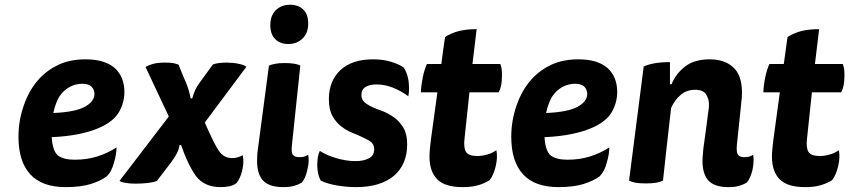

<svg xmlns="http://www.w3.org/2000/svg" viewBox="-20 -767 3569 807"><path d="M502.9 -379.9Q502.9 -444.3 461.9 -481.4Q419.9 -517.6 339.8 -517.6Q277.3 -517.6 228.5 -496.1Q179.7 -473.6 144.5 -435.5Q102.5 -389.6 80.1 -324.2Q57.6 -259.8 57.6 -192.4Q57.6 -87.9 107.4 -34.2Q156.2 19.5 256.8 19.5Q317.4 19.5 360.4 6.8Q403.3 -6.8 429.7 -26.4Q449.2 -45.9 459 -83Q469.7 -119.1 469.7 -147.5Q432.6 -123 388.7 -109.4Q345.7 -95.7 293.9 -95.7Q247.1 -95.7 223.6 -113.3Q201.2 -131.8 197.3 -190.4Q260.7 -193.4 308.6 -203.1Q357.4 -212.9 391.6 -227.5Q455.1 -253.9 479.5 -294.9Q502.9 -335.9 502.9 -379.9ZM204.1 -292Q209 -316.4 216.8 -335Q223.6 -353.5 232.4 -365.2Q248 -387.7 272.5 -401.4Q297.9 -415 326.2 -415Q352.5 -415 365.2 -402.3Q377 -389.6 377 -372.1Q377 -340.8 336.9 -318.4Q295.9 -295.9 204.1 -292Z M788.1 -353.5Q786.1 -353.5 781.2 -353.5Q778.3 -370.1 773.4 -386.7Q768.6 -403.3 763.7 -415Q752 -441.4 730.5 -495.1Q720.7 -499 707 -502Q693.4 -503.9 673.8 -503.9Q645.5 -503.9 625 -499Q603.5 -493.2 591.8 -485.4Q625 -416 689.5 -277.3Q637.7 -210 482.4 -6.8Q490.2 -1 508.8 2Q526.4 4.9 549.8 4.9Q577.1 4.9 602.5 2Q627 -1 639.6 -6.8Q659.2 -33.2 700.2 -85.9Q712.9 -103.5 722.7 -121.1Q732.4 -139.6 734.4 -157.2Q736.3 -157.2 741.2 -157.2Q768.6 -77.1 802.7 -28.3Q837.9 19.5 907.2 19.5Q927.7 19.5 945.3 15.6Q961.9 11.7 973.6 2.9Q989.3 -14.6 998 -50.8Q1006.8 -85.9 1000 -115.2Q992.2 -109.4 981.4 -106.4Q970.7 -102.5 956.1 -102.5Q919.9 -102.5 899.4 -133.8Q878.9 -164.1 840.8 -252Q899.4 -330.1 1015.6 -486.3Q1005.9 -494.1 982.4 -499Q959 -503.9 932.6 -503.9Q916 -503.9 900.4 -502Q884.8 -500 875 -496.1Q856.4 -470.7 819.3 -419.9Q809.6 -407.2 800.8 -389.6Q793 -371.1 788.1 -353.5Z M1242.2 -491.2Q1234.4 -496.1 1217.8 -499Q1201.2 -502 1177.7 -502Q1153.3 -502 1137.7 -499Q1121.1 -496.1 1110.4 -491.2Q1095.7 -377.9 1065.4 -151.4Q1063.5 -138.7 1061.5 -121.1Q1060.5 -102.5 1060.5 -90.8Q1060.5 -35.2 1085.9 -7.8Q1112.3 19.5 1170.9 19.5Q1196.3 19.5 1214.8 14.6Q1232.4 9.8 1248 1Q1263.7 -16.6 1271.5 -51.8Q1277.3 -74.2 1277.3 -92.8Q1277.3 -105.5 1275.4 -116.2Q1266.6 -111.3 1257.8 -108.4Q1249 -106.4 1237.3 -106.4Q1220.7 -106.4 1211.9 -115.2Q1203.1 -125 1207 -157.2Q1218.8 -268.6 1242.2 -491.2ZM1200.2 -747.1Q1162.1 -747.1 1138.7 -723.6Q1116.2 -701.2 1116.2 -661.1Q1116.2 -623 1136.7 -602.5Q1157.2 -582 1191.4 -582Q1228.5 -582 1252 -605.5Q1275.4 -627.9 1275.4 -668Q1275.4 -707 1254.9 -726.6Q1234.4 -747.1 1200.2 -747.1Z M1324.2 -132.8Q1313.5 -110.4 1313.5 -74.2Q1313.5 -72.3 1313.5 -70.3Q1314.5 -32.2 1328.1 -7.8Q1356.4 5.9 1397.5 12.7Q1437.5 19.5 1475.6 19.5Q1578.1 19.5 1634.8 -27.3Q1691.4 -75.2 1691.4 -160.2Q1691.4 -203.1 1675.8 -229.5Q1660.2 -255.9 1637.7 -272.5Q1609.4 -293 1578.1 -303.7Q1545.9 -314.5 1524.4 -328.1Q1512.7 -335 1505.9 -344.7Q1499 -353.5 1499 -367.2Q1499 -391.6 1517.6 -402.3Q1536.1 -412.1 1562.5 -412.1Q1597.7 -412.1 1631.8 -398.4Q1666 -384.8 1696.3 -362.3Q1699.2 -377 1699.2 -393.6Q1699.2 -409.2 1697.3 -426.8Q1691.4 -462.9 1675.8 -484.4Q1654.3 -498 1622.1 -507.8Q1589.8 -517.6 1547.9 -517.6Q1460 -517.6 1411.1 -472.7Q1362.3 -426.8 1362.3 -350.6Q1362.3 -305.7 1377.9 -278.3Q1393.6 -251 1416 -234.4Q1430.7 -222.7 1447.3 -214.8Q1463.9 -207 1479.5 -201.2Q1508.8 -188.5 1530.3 -176.8Q1552.7 -164.1 1552.7 -139.6Q1552.7 -112.3 1530.3 -101.6Q1507.8 -89.8 1474.6 -89.8Q1435.5 -89.8 1392.6 -102.5Q1350.6 -115.2 1324.2 -132.8Z M1774.4 -498Q1763.7 -474.6 1756.8 -441.4Q1750 -408.2 1749 -378.9Q1772.5 -378.9 1818.4 -378.9Q1811.5 -329.1 1791 -178.7Q1789.1 -163.1 1787.1 -143.6Q1785.2 -124 1785.2 -108.4Q1785.2 -46.9 1817.4 -13.7Q1849.6 19.5 1924.8 19.5Q1962.9 19.5 1989.3 11.7Q2016.6 3.9 2038.1 -9.8Q2054.7 -31.2 2063.5 -68.4Q2072.3 -105.5 2066.4 -135.7Q2046.9 -122.1 2026.4 -117.2Q2006.8 -111.3 1986.3 -111.3Q1949.2 -111.3 1938.5 -128.9Q1927.7 -147.5 1932.6 -185.5Q1939.5 -250 1953.1 -378.9Q1984.4 -378.9 2076.2 -378.9Q2083 -391.6 2086.9 -410.2Q2089.8 -428.7 2089.8 -452.1Q2089.8 -469.7 2087.9 -481.4Q2085 -493.2 2083 -498Q2043.9 -498 1965.8 -498Q1970.7 -535.2 1983.4 -644.5Q1942.4 -644.5 1909.2 -636.7Q1876 -627.9 1850.6 -611.3Q1844.7 -573.2 1835 -498Q1820.3 -498 1774.4 -498Z M2574.2 -379.9Q2574.2 -444.3 2533.2 -481.4Q2491.2 -517.6 2411.1 -517.6Q2348.6 -517.6 2299.8 -496.1Q2251 -473.6 2215.8 -435.5Q2173.8 -389.6 2151.4 -324.2Q2128.9 -259.8 2128.9 -192.4Q2128.9 -87.9 2178.7 -34.2Q2227.5 19.5 2328.1 19.5Q2388.7 19.5 2431.6 6.8Q2474.6 -6.8 2501 -26.4Q2520.5 -45.9 2530.3 -83Q2541 -119.1 2541 -147.5Q2503.9 -123 2460 -109.4Q2417 -95.7 2365.2 -95.7Q2318.4 -95.7 2294.9 -113.3Q2272.5 -131.8 2268.6 -190.4Q2332 -193.4 2379.9 -203.1Q2428.7 -212.9 2462.9 -227.5Q2526.4 -253.9 2550.8 -294.9Q2574.2 -335.9 2574.2 -379.9ZM2275.4 -292Q2280.3 -316.4 2288.1 -335Q2294.9 -353.5 2303.7 -365.2Q2319.3 -387.7 2343.8 -401.4Q2369.1 -415 2397.5 -415Q2423.8 -415 2436.5 -402.3Q2448.2 -389.6 2448.2 -372.1Q2448.2 -340.8 2408.2 -318.4Q2367.2 -295.9 2275.4 -292Z M2624 -7.8Q2633.8 -2.9 2650.4 1Q2667 3.9 2694.3 3.9Q2721.7 3.9 2738.3 1Q2755.9 -2.9 2766.6 -7.8Q2777.3 -109.4 2800.8 -313.5Q2816.4 -347.7 2841.8 -369.1Q2867.2 -389.6 2901.4 -389.6Q2935.5 -389.6 2947.3 -371.1Q2960 -351.6 2960 -326.2Q2960 -319.3 2959 -311.5Q2958 -304.7 2957 -297.9Q2951.2 -249 2937.5 -151.4Q2935.5 -138.7 2934.6 -121.1Q2932.6 -102.5 2932.6 -90.8Q2932.6 -35.2 2958 -7.8Q2983.4 19.5 3042 19.5Q3068.4 19.5 3085 14.6Q3102.5 9.8 3118.2 1Q3133.8 -16.6 3142.6 -51.8Q3147.5 -74.2 3147.5 -92.8Q3147.5 -105.5 3145.5 -116.2Q3137.7 -111.3 3127.9 -108.4Q3119.1 -106.4 3107.4 -106.4Q3090.8 -106.4 3083 -115.2Q3074.2 -125 3077.1 -157.2Q3083 -212.9 3094.7 -325.2Q3095.7 -340.8 3097.7 -352.5Q3098.6 -365.2 3098.6 -377.9Q3098.6 -451.2 3061.5 -484.4Q3025.4 -517.6 2962.9 -517.6Q2898.4 -517.6 2859.4 -487.3Q2820.3 -457 2802.7 -413.1Q2799.8 -413.1 2795.9 -413.1Q2795.9 -436.5 2795.9 -505.9Q2758.8 -505.9 2731.4 -501Q2704.1 -496.1 2685.5 -487.3Q2665 -327.1 2624 -7.8Z M3213.9 -498Q3203.1 -474.6 3196.3 -441.4Q3189.5 -408.2 3188.5 -378.9Q3211.9 -378.9 3257.8 -378.9Q3251 -329.1 3230.5 -178.7Q3228.5 -163.1 3226.6 -143.6Q3224.6 -124 3224.6 -108.4Q3224.6 -46.9 3256.8 -13.7Q3289.1 19.5 3364.3 19.5Q3402.3 19.5 3428.7 11.7Q3456.1 3.9 3477.5 -9.8Q3494.1 -31.2 3502.9 -68.4Q3511.7 -105.5 3505.9 -135.7Q3486.3 -122.1 3465.8 -117.2Q3446.3 -111.3 3425.8 -111.3Q3388.7 -111.3 3377.9 -128.9Q3367.2 -147.5 3372.1 -185.5Q3378.9 -250 3392.6 -378.9Q3423.8 -378.9 3515.6 -378.9Q3522.5 -391.6 3526.4 -410.2Q3529.3 -428.7 3529.3 -452.1Q3529.3 -469.7 3527.3 -481.4Q3524.4 -493.2 3522.5 -498Q3483.4 -498 3405.3 -498Q3410.2 -535.2 3422.9 -644.5Q3381.8 -644.5 3348.6 -636.7Q3315.4 -627.9 3290 -611.3Q3284.2 -573.2 3274.4 -498Q3259.8 -498 3213.9 -498Z"/></svg>

Font: cl
Style: Bold Italic
Weight: 400
Designer: Mitja Miklavcic
Version: Version 7.504; 2011; Build 1022